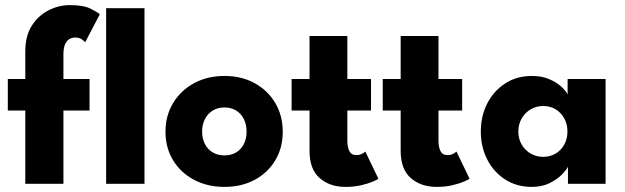

<svg xmlns="http://www.w3.org/2000/svg" viewBox="-20 -720 2447 752"><path d="M10.6 -410.5H79.1V-519.2Q79.1 -579.2 104.6 -619.3Q130.1 -659.4 170.2 -679.7Q210.4 -700 253.9 -700Q307.5 -700 335.6 -685.6Q363.7 -671.2 370.9 -664.2L313.6 -554.4Q310.9 -558 300.9 -565.5Q290.8 -573.1 274.4 -573.1Q263.4 -573.1 252.9 -567.6Q242.4 -562.2 235.4 -547.8Q228.4 -533.4 228.4 -505.9V-410.5H330.7V-287.2H228.4V0H79.1V-287.2H10.6ZM545.9 0H395.7V-688H545.9Z M859.2 12Q792.1 12 739.9 -15.8Q687.6 -43.5 657.9 -92.3Q628.2 -141.1 628.2 -204Q628.2 -266.9 657.9 -316.2Q687.6 -365.6 739.9 -394.1Q792.1 -422.5 859.2 -422.5Q926.4 -422.5 977.8 -394.1Q1029.2 -365.6 1058.3 -316.2Q1087.4 -266.9 1087.4 -204Q1087.4 -141.1 1058.3 -92.3Q1029.2 -43.5 977.8 -15.8Q926.4 12 859.2 12ZM859.2 -111.4Q885.9 -111.4 905.2 -123.2Q924.6 -134.9 935.2 -156.1Q945.8 -177.4 945.8 -204.7Q945.8 -232.1 935.2 -253.4Q924.6 -274.8 905.2 -286.9Q885.9 -299.1 859.2 -299.1Q832.6 -299.1 813 -286.9Q793.4 -274.8 782.5 -253.4Q771.6 -232.1 771.6 -204.7Q771.6 -177.4 782.5 -156.1Q793.4 -134.9 813 -123.2Q832.6 -111.4 859.2 -111.4Z M1122.1 -410.5H1192.3V-579H1340.4V-410.5H1433.1V-287.1H1340.4V-169.9Q1340.4 -144.1 1348.2 -128.3Q1356.1 -112.5 1375.9 -112.5Q1389.8 -112.5 1399.3 -118.4Q1408.9 -124.2 1410.9 -126.4L1462.1 -19.9Q1458.6 -16.6 1440.6 -8.9Q1422.6 -1.1 1394.8 5.5Q1367 12 1332.8 12Q1271.6 12 1232 -22.6Q1192.3 -57.1 1192.3 -129.4V-287.1H1122.1Z M1479.1 -410.5H1549.3V-579H1697.4V-410.5H1790.1V-287.1H1697.4V-169.9Q1697.4 -144.1 1705.2 -128.3Q1713.1 -112.5 1732.9 -112.5Q1746.8 -112.5 1756.3 -118.4Q1765.9 -124.2 1767.9 -126.4L1819.1 -19.9Q1815.6 -16.6 1797.6 -8.9Q1779.6 -1.1 1751.8 5.5Q1724 12 1689.8 12Q1628.6 12 1589 -22.6Q1549.3 -57.1 1549.3 -129.4V-287.1H1479.1Z M2204.5 0V-67.1Q2200.1 -56.6 2182 -37.6Q2163.9 -18.6 2133.8 -3.3Q2103.6 12 2063.1 12Q2003.6 12 1958.5 -17.1Q1913.4 -46.2 1888.3 -95.4Q1863.2 -144.6 1863.2 -205Q1863.2 -265.4 1888.3 -314.6Q1913.4 -363.8 1958.5 -393.1Q2003.6 -422.5 2063.1 -422.5Q2102.2 -422.5 2131.1 -410Q2160.1 -397.6 2178.3 -380.8Q2196.6 -363.9 2203.1 -350.1V-410.5H2351.9V0ZM2010.2 -205Q2010.2 -176.3 2023.4 -153.7Q2036.6 -131.1 2058.6 -118.4Q2080.6 -105.7 2107.2 -105.7Q2135.1 -105.7 2156.5 -118.6Q2177.9 -131.4 2190.2 -154Q2202.5 -176.6 2202.5 -205Q2202.5 -233.4 2190.2 -256Q2177.9 -278.6 2156.5 -291.7Q2135.1 -304.8 2107.2 -304.8Q2080.6 -304.8 2058.6 -291.8Q2036.6 -278.9 2023.4 -256.3Q2010.2 -233.7 2010.2 -205Z"/></svg>

Font: League Spartan Extralight
Style: Regular
Weight: 200
Foundry: The League of Moveable Type
Version: Version 2.300; ttfautohint (v1.8.3)